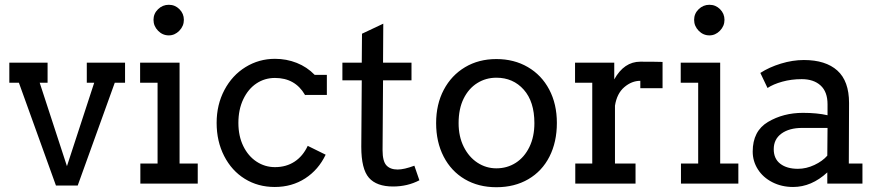

<svg xmlns="http://www.w3.org/2000/svg" viewBox="-20 -768 3652 803"><path d="M503 -506V-422H460L305 8H214L59 -422H19V-506H179V-422H146L260 -73L374 -422H343V-506Z M622 -685Q622 -711 641 -729.5Q660 -748 686 -748Q712 -748 730.5 -729.5Q749 -711 749 -685Q749 -659 730 -639.5Q711 -620 686 -620Q660 -620 641 -639.5Q622 -659 622 -685ZM731 -84H807V0H567V-84H639V-422H566V-506H731Z M1255 -372Q1214 -442 1130 -442Q1087 -442 1052.5 -419Q1018 -396 997.5 -353Q977 -310 977 -254Q977 -199 997.5 -157Q1018 -115 1053 -92Q1088 -69 1130 -69Q1177 -69 1212 -92Q1247 -115 1267 -158L1342 -121Q1312 -58 1256.5 -22Q1201 14 1129 14Q1059 14 1004 -20Q949 -54 917.5 -115.5Q886 -177 886 -254Q886 -330 918.5 -391.5Q951 -453 1007 -487.5Q1063 -522 1130 -522Q1178 -522 1221 -505Q1264 -488 1296 -455H1347V-371H1258L1256 -370Q1256 -370 1256 -370.5Q1256 -371 1255 -371Z M1734 -14Q1684 12 1624 12Q1555 12 1523 -24.5Q1491 -61 1491 -154L1493 -432H1412V-506H1493L1494 -627L1583 -669L1582 -506H1701V-432H1582L1580 -140Q1580 -94 1596 -76.5Q1612 -59 1643 -59Q1670 -59 1713 -75Z M1804 -253Q1804 -332 1836 -392.5Q1868 -453 1925 -487Q1982 -521 2056 -521Q2130 -521 2187.5 -487.5Q2245 -454 2277 -393.5Q2309 -333 2309 -254Q2309 -174 2278 -113Q2247 -52 2189.5 -18.5Q2132 15 2056 15Q1981 15 1924 -18.5Q1867 -52 1835.5 -113Q1804 -174 1804 -253ZM2215 -253Q2215 -343 2170.5 -393Q2126 -443 2056 -443Q2012 -443 1976 -420.5Q1940 -398 1919 -355.5Q1898 -313 1898 -253Q1898 -197 1919.5 -154Q1941 -111 1977 -87.5Q2013 -64 2056 -64Q2101 -64 2137 -87Q2173 -110 2194 -153Q2215 -196 2215 -253Z M2751 -509V-399H2658V-430Q2622 -430 2591 -403.5Q2560 -377 2552 -326V-84H2638V0H2386V-84H2457V-422H2385V-506H2549V-436Q2590 -510 2658 -510Q2721 -510 2751 -509Z M2883 -685Q2883 -711 2902 -729.5Q2921 -748 2947 -748Q2973 -748 2991.5 -729.5Q3010 -711 3010 -685Q3010 -659 2991 -639.5Q2972 -620 2947 -620Q2921 -620 2902 -639.5Q2883 -659 2883 -685ZM2992 -84H3068V0H2828V-84H2900V-422H2827V-506H2992Z M3587 -84V0H3440V-47Q3374 14 3297 14Q3249 14 3210 -6Q3171 -26 3149.5 -60Q3128 -94 3128 -134Q3128 -220 3192 -258Q3256 -296 3338 -296Q3398 -296 3441 -286V-332Q3441 -384 3412 -410.5Q3383 -437 3333 -437Q3290 -437 3252 -426.5Q3214 -416 3190 -400L3160 -463Q3197 -487 3246 -502Q3295 -517 3342 -517Q3433 -517 3482 -473Q3531 -429 3531 -337L3530 -84ZM3440 -117 3441 -233H3335Q3281 -233 3248.5 -209.5Q3216 -186 3216 -144Q3216 -104 3243.5 -83Q3271 -62 3317 -62Q3352 -62 3386 -78Q3420 -94 3440 -117Z"/></svg>

Font: Arvo
Style: Regular
Weight: 400
Designer: Anton Koovit (Cyrillic Expansion: Cyreal)
Foundry: Anton Koovit, Yassin Baggar
Version: Version 3.000